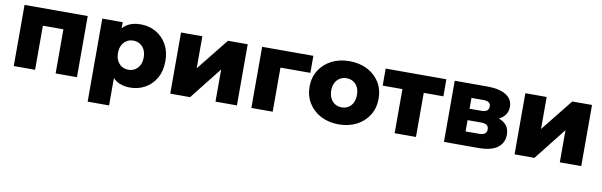

<svg xmlns="http://www.w3.org/2000/svg" viewBox="-49 -1016 5255 1676"><g transform="rotate(10 2579.0 -178.5)"><path d="M64 0V-542H624V0H435V-432L477 -391H212L253 -432V0Z M1094 9Q1025 9 976 -21.5Q927 -52 901.5 -113.5Q876 -175 876 -271Q876 -368 900 -429.5Q924 -491 972.5 -521Q1021 -551 1094 -551Q1168 -551 1228.5 -516.5Q1289 -482 1324.5 -419.5Q1360 -357 1360 -271Q1360 -185 1324.5 -122Q1289 -59 1228.5 -25Q1168 9 1094 9ZM753 194V-542H934V-450L933 -271L943 -91V194ZM1054 -142Q1086 -142 1111.5 -157Q1137 -172 1152.5 -201Q1168 -230 1168 -271Q1168 -312 1152.5 -341Q1137 -370 1111.5 -385Q1086 -400 1054 -400Q1022 -400 996.5 -385Q971 -370 955.5 -341Q940 -312 940 -271Q940 -230 955.5 -201Q971 -172 996.5 -157Q1022 -142 1054 -142Z M1451 0V-542H1640V-258L1867 -542H2042V0H1852V-285L1627 0Z M2170 0V-542H2624V-391H2318L2359 -432V0Z M2944 9Q2855 9 2786 -27Q2717 -63 2677.5 -126.5Q2638 -190 2638 -272Q2638 -354 2677.5 -417Q2717 -480 2786 -515.5Q2855 -551 2944 -551Q3033 -551 3102.5 -515.5Q3172 -480 3211 -417Q3250 -354 3250 -272Q3250 -190 3211 -126.5Q3172 -63 3102.5 -27Q3033 9 2944 9ZM2944 -142Q2977 -142 3002.5 -157Q3028 -172 3043 -201.5Q3058 -231 3058 -272Q3058 -313 3043 -341.5Q3028 -370 3002.5 -385Q2977 -400 2944 -400Q2912 -400 2886.5 -385Q2861 -370 2845.5 -341.5Q2830 -313 2830 -272Q2830 -231 2845.5 -201.5Q2861 -172 2886.5 -157Q2912 -142 2944 -142Z M3440 0V-433L3481 -391H3265V-542H3803V-391H3587L3629 -433V0Z M3877 0V-542H4168Q4273 -542 4332 -505.5Q4391 -469 4391 -401Q4391 -336 4336.5 -297.5Q4282 -259 4190 -259L4207 -299Q4306 -299 4356.5 -262.5Q4407 -226 4407 -156Q4407 -84 4351.5 -42Q4296 0 4182 0ZM4047 -123H4165Q4200 -123 4217 -135.5Q4234 -148 4234 -173Q4234 -199 4217.5 -211Q4201 -223 4167 -223H4047ZM4047 -324H4151Q4185 -324 4201 -336.5Q4217 -349 4217 -373Q4217 -397 4201 -408.5Q4185 -420 4151 -420H4047Z M4503 0V-542H4692V-258L4919 -542H5094V0H4904V-285L4679 0Z"/></g></svg>

Font: MOST Montserrat ExtraBold
Style: Regular
Weight: 800
Designer: Julieta Ulanovsky
Foundry: Julieta Ulanovsky
Version: Version 8.000;March 11, 2024;FontCreator 15.0.0.2926 64-bit